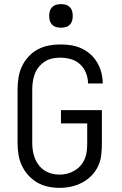

<svg xmlns="http://www.w3.org/2000/svg" viewBox="-20 -897 590 929"><path d="M268 12Q240 12 212 6Q184 0 160 -14Q136 -28 117 -49Q98 -70 86 -95.5Q74 -121 69.5 -149Q65 -177 65 -205V-465Q65 -493 69.5 -521.5Q74 -550 86 -575.5Q98 -601 117.5 -622.5Q137 -644 162 -657.5Q187 -671 215 -676.5Q243 -682 271 -682Q298 -682 324 -678Q350 -674 374 -663Q398 -652 417.5 -634.5Q437 -617 450.5 -594Q464 -571 470.5 -545.5Q477 -520 477 -494V-493H406Q406 -519 396 -544Q386 -569 367 -586.5Q348 -604 322.5 -611Q297 -618 271 -618Q252 -618 233 -614Q214 -610 197.5 -599.5Q181 -589 168.5 -574Q156 -559 149 -541Q142 -523 139 -503.5Q136 -484 136 -465V-205Q136 -186 139 -167Q142 -148 149 -130.5Q156 -113 167.5 -98Q179 -83 195 -72.5Q211 -62 230 -57Q249 -52 268 -52Q287 -52 306 -57Q325 -62 341.5 -72Q358 -82 370.5 -96.5Q383 -111 390.5 -129Q398 -147 400 -166.5Q402 -186 402 -205V-300H275V-364H473V-205Q473 -177 470 -148.5Q467 -120 455 -94Q443 -68 423 -47.5Q403 -27 377.5 -13.5Q352 0 324 6Q296 12 268 12ZM275 -763Q263 -763 252 -766Q241 -769 232.5 -777.5Q224 -786 221 -797Q218 -808 218 -820Q218 -832 221 -843Q224 -854 232.5 -862.5Q241 -871 252 -874Q263 -877 275 -877Q287 -877 298 -874Q309 -871 317.5 -862.5Q326 -854 329 -843Q332 -832 332 -820Q332 -808 329 -797Q326 -786 317.5 -777.5Q309 -769 298 -766Q287 -763 275 -763Z"/></svg>

Font: Lode Term
Style: Regular
Weight: 400
Monospace: yes
Designer: Belleve Invis
Foundry: Belleve Invis
Version: Version 29.2.0